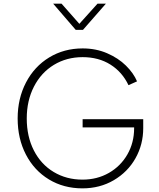

<svg xmlns="http://www.w3.org/2000/svg" viewBox="-20 -1023 874 1055"><path d="M77 -372Q77 -482 123 -570Q169 -658 250.5 -707.5Q332 -757 434 -757Q507 -757 568.5 -730.5Q630 -704 672 -662.5Q714 -621 733 -576L686 -555Q652 -627 587 -668Q522 -709 434 -709Q346 -709 276 -666.5Q206 -624 166.5 -547Q127 -470 127 -372Q127 -273 166 -196.5Q205 -120 275 -78Q345 -36 433 -36Q514 -36 578.5 -73Q643 -110 680 -174.5Q717 -239 717 -319V-323H434V-368H767V-319Q767 -229 724.5 -153.5Q682 -78 605.5 -33Q529 12 433 12Q330 12 249 -37Q168 -86 122.5 -173.5Q77 -261 77 -372ZM272 -1003H318L416 -892L516 -1003H562L436 -859H396Z"/></svg>

Font: Eudoxus Sans ExtraLight
Style: Regular
Weight: 200
Designer: Stijn de Vries
Foundry: tokotype
Version: Version 2.005